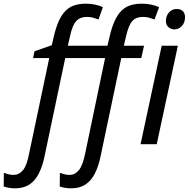

<svg xmlns="http://www.w3.org/2000/svg" viewBox="-128 -785 1027 1045"><path d="M-46 240Q-65 240 -80.5 237Q-96 234 -108 230L-107 156Q-94 160 -81.5 163.5Q-69 167 -54 167Q-25 167 -3.5 142Q18 117 30 53L140 -469H52L60 -506L154 -539L165 -587Q177 -638 193 -672.5Q209 -707 230 -727.5Q251 -748 278.5 -756.5Q306 -765 341 -765Q366 -765 391 -759.5Q416 -754 432 -746L408 -679Q395 -684 379.5 -688.5Q364 -693 345 -693Q309 -693 287.5 -671Q266 -649 253 -587L241 -536H457L469 -588Q481 -639 497 -673Q513 -707 534 -727.5Q555 -748 582.5 -756.5Q610 -765 646 -765Q671 -765 696.5 -759.5Q722 -754 738 -746L713 -679Q700 -684 684 -688.5Q668 -693 650 -693Q613 -693 592.5 -671Q572 -649 558 -587L546 -536H656L641 -469H532L420 63Q409 118 389 158Q369 198 337.5 219Q306 240 259 240Q241 240 224.5 237Q208 234 197 230L198 156Q210 160 223 163.5Q236 167 251 167Q280 167 301 141.5Q322 116 335 53L444 -469H227L115 63Q104 118 84 158Q64 198 32.5 219Q1 240 -46 240ZM637 0 752 -536H840L725 0ZM822 -625Q803 -625 789 -637Q775 -649 775 -671Q775 -689 782.5 -703.5Q790 -718 803 -727Q816 -736 834 -736Q856 -736 867.5 -724Q879 -712 879 -692Q879 -661 861.5 -643Q844 -625 822 -625Z"/></svg>

Font: Noto Sans Display
Style: Italic
Weight: 400
Italic angle: -12°
Designer: Monotype Design Team
Foundry: Monotype Imaging Inc.
Version: Version 2.003